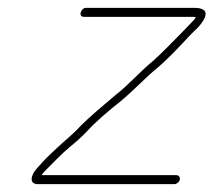

<svg xmlns="http://www.w3.org/2000/svg" viewBox="-20 -494 545 490"><path d="M195 -451H471C474 -451 477 -451 480 -450C478 -447 476 -445 475 -443C466 -433 457 -425 448 -415C423 -390 396 -361 370 -338C338 -312 307 -276 273 -250C244 -225 212 -199 186 -173C167 -152 144 -134 125 -116C117 -108 117 -109 107 -99C94 -87 84 -75 73 -63C59 -47 53 -24 77 -24H425C431 -24 438 -30 439 -36C440 -42 436 -47 430 -47H86C91 -54 96 -59 103 -66C120 -83 138 -102 156 -117C172 -130 188 -144 202 -159C227 -186 257 -211 287 -235C319 -261 351 -296 383 -322C410 -345 439 -376 463 -402C477 -417 494 -429 503 -450C510 -469 494 -474 476 -474H200C193 -474 188 -469 186 -462C184 -455 188 -451 195 -451Z"/></svg>

Font: Electronic
Style: ExLtIt
Weight: 200
Version: Version 1.011